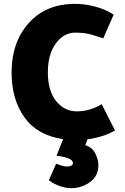

<svg xmlns="http://www.w3.org/2000/svg" viewBox="-20 -713 646 995"><path d="M515 -514Q461 -533 433 -538.5Q405 -544 371 -544Q310 -544 269 -487.5Q228 -431 228 -338Q228 -242 271 -189Q314 -136 378 -136Q415 -136 448 -146.5Q481 -157 507 -173L576 -37Q548 -20 510 -8Q472 4 433 9L422 39Q459 51 474.5 83.5Q490 116 490 142Q490 199 446.5 230.5Q403 262 349 262Q320 262 289 251Q258 240 233 221L271 135Q281 139 297 144.5Q313 150 327 150Q340 150 349 145.5Q358 141 358 132Q358 118 336 108.5Q314 99 273 94L307 8Q174 -11 107 -104.5Q40 -198 40 -337Q40 -494 129 -593.5Q218 -693 369 -693Q420 -693 474.5 -678.5Q529 -664 569 -637Z"/></svg>

Font: Palanquin Dark
Style: Bold
Weight: 700
Designer: Pria Ravichandran
Version: Version 1.000